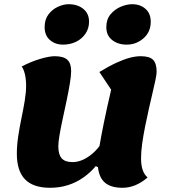

<svg xmlns="http://www.w3.org/2000/svg" viewBox="-20 -867 804 912"><path d="M218 25Q138 25 99 -15Q60 -55 60 -137Q60 -176 66.5 -219.5Q73 -263 82 -306Q91 -349 97.5 -388.5Q104 -428 104 -460Q104 -489 98.5 -513.5Q93 -538 83 -551Q124 -573 168.5 -586.5Q213 -600 240 -600Q281 -600 299.5 -583.5Q318 -567 318 -529Q318 -508 312 -471.5Q306 -435 297 -392Q288 -349 278.5 -305.5Q269 -262 263 -227Q257 -192 257 -172Q257 -133 273 -115Q289 -97 324 -97Q366 -97 408 -128.5Q450 -160 475 -210L490 -51L435 -78Q409 -47 375.5 -23.5Q342 0 302.5 12.5Q263 25 218 25ZM562 25Q501 25 472.5 -5Q444 -35 444 -99Q444 -121 451.5 -167Q459 -213 473 -282Q487 -351 508 -441L452 -525Q498 -553 533 -569Q568 -585 596 -592.5Q624 -600 649 -600Q690 -600 707 -583Q724 -566 724 -526Q724 -514 718.5 -487.5Q713 -461 704.5 -425.5Q696 -390 687 -349.5Q678 -309 669.5 -267Q661 -225 655.5 -186Q650 -147 650 -115Q650 -50 681 -24Q624 25 562 25ZM582 -655Q540 -655 512.5 -677Q485 -699 485 -738Q485 -775 505 -799Q525 -823 553.5 -835Q582 -847 608 -847Q646 -847 671 -825Q696 -803 696 -764Q696 -715 661.5 -685Q627 -655 582 -655ZM280 -655Q242 -655 217 -677Q192 -699 192 -738Q192 -775 210.5 -799Q229 -823 255.5 -835Q282 -847 306 -847Q348 -847 375.5 -825Q403 -803 403 -764Q403 -732 386 -707Q369 -682 341 -668.5Q313 -655 280 -655Z"/></svg>

Font: Lemonada
Style: Regular
Weight: 400
Designer: Mohamed Gaber (Arabic), Eduardo Tunni (Latin)
Foundry: Kief Type Foundry
Version: Version 4.005